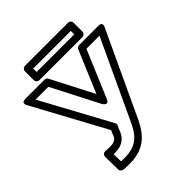

<svg xmlns="http://www.w3.org/2000/svg" viewBox="-246 -1045 1236 1236"><g transform="rotate(-45 372.5 -426.5)"><path d="M207.3 -15C202.7 -15 193.7 -15.4 189 -15.6L187.7 -82.2C192.1 -82 192.9 -82 195.7 -82H205.1C274.7 -82 307.7 -119.4 324 -165.7L336.8 -193.6C340.1 -201 339.1 -210.2 336 -215.9L81 -686H197.5L363.3 -363.6C363.3 -363.6 389.2 -319.4 408.5 -365.3L544 -686H663L412.4 -149.7C376 -71.9 335.4 -15 220.5 -15ZM207.3 35H220.5C359.8 35 417.9 -45 457.6 -128.3L724.9 -700.4C743.4 -739.9 702.3 -736 702.3 -736H527.4C518.4 -736 508.4 -730.2 504.4 -720.7L383.3 -434L235 -722.4C231.1 -730.2 222.3 -736 212.8 -736H39C-7.1 -736 17 -699.1 17 -699.1L286.1 -203L278 -185.4C277.8 -184.8 277.4 -183.9 277.2 -183.1C265.1 -148.1 253.7 -132 205.1 -132H195.8C192.4 -132 189.1 -132.1 185.7 -132.4L173.6 -133.4C169.2 -133.8 165.6 -134 162.2 -134C147.7 -134 137 -121.9 137.2 -108.5L139.4 8.5C139.7 26.1 155.4 34 176 34C184 34 195.9 35 207.3 35ZM554.1 -807H211.4V-838H554.1ZM579.1 -757C589.8 -757 604.1 -766.9 604.1 -782V-863C604.1 -873.7 594.2 -888 579.1 -888H186.4C175.7 -888 161.4 -878.1 161.4 -863V-782C161.4 -771.3 171.3 -757 186.4 -757Z"/></g></svg>

Font: Asimov
Style: WidOu
Weight: 500
Designer: Google
Version: Version 2.000980; 2014